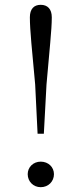

<svg xmlns="http://www.w3.org/2000/svg" viewBox="-20 -765 338 797"><path d="M149 12C181 12 204 -12 204 -42C204 -71 181 -94 149 -94C118 -94 95 -71 95 -42C95 -12 118 12 149 12ZM149 -745C121 -745 104 -728 104 -693C104 -640 113 -556 126 -414L136 -210H162L173 -414C185 -556 195 -640 195 -693C195 -728 177 -745 149 -745Z"/></svg>

Font: Noto Serif CJK TC Light
Style: Regular
Weight: 300
Designer: Ryoko NISHIZUKA 西塚涼子 (kana & ideographs); Frank Grießhammer (Latin, Greek & Cyrillic); Wenlong ZHANG 张文龙 (bopomofo); San
Foundry: Adobe
Version: Version 2.001;hotconv 1.1.0;makeotfexe 2.6.0